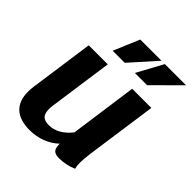

<svg xmlns="http://www.w3.org/2000/svg" viewBox="-213 -909 1056 1056"><g transform="rotate(45 315.0 -381.5)"><path d="M518 -133Q512 -84 512 -59Q512 -35 517 -17Q496 -7 467.5 -1Q439 5 413 5Q384 5 371.5 -8Q359 -21 360 -55Q328 -24 283.5 -7Q239 10 190 10Q113 10 73.5 -26.5Q34 -63 34 -134Q34 -153 37 -175L90 -550H238L186 -182Q183 -163 183 -148Q183 -114 197.5 -99Q212 -84 245 -84Q316 -84 373 -156L428 -550H577ZM268 -773H433L298 -622H204ZM459 -773H624L472 -622H377Z"/></g></svg>

Font: Krub
Style: Bold Italic
Weight: 700
Italic angle: -8°
Designer: Ekaluck Peanpanawate
Foundry: Cadson Demak Co.,Ltd.
Version: Version 1.000; ttfautohint (v1.6)